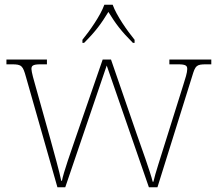

<svg xmlns="http://www.w3.org/2000/svg" viewBox="-20 -786 910 806"><path d="M326 -619V-606H333C383 -656 405 -687 435 -736C465 -687 488 -656 538 -606H545V-619C514 -657 469 -721 453 -766H418C402 -721 357 -657 326 -619ZM89 -463 221 0H254L428 -511L605 0H641L787 -467C800 -510 804 -516 845 -516H867V-536H691V-516H728C762 -516 766 -509 766 -496C766 -481 758 -456 749 -428L679 -205C654 -124 631 -56 624 -23H621C612 -61 571 -175 554 -223L446 -536H411L297 -206C280 -157 246 -60 240 -27H237C231 -60 205 -152 192 -200L129 -425C123 -445 112 -485 112 -496C112 -509 116 -516 150 -516H177V-536H7V-516H30C71 -516 76 -510 89 -463Z"/></svg>

Font: Noto Serif Malayalam Thin
Style: Regular
Weight: 100
Designer: Indian type Foundry, Jelle Bosma, Monotype Design Team
Foundry: Monotype Imaging Inc.
Version: Version 2.104